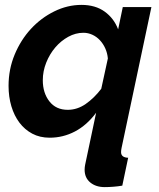

<svg xmlns="http://www.w3.org/2000/svg" viewBox="-20 -553 651 785"><path d="M183 10Q143 10 112 -6.5Q81 -23 59.5 -51.5Q38 -80 26.5 -118.5Q15 -157 15 -202Q15 -270 40 -330Q65 -390 106.5 -435Q148 -480 202 -506.5Q256 -533 313 -533Q370 -533 408 -505.5Q446 -478 463 -433L482 -524H599L477 52Q476 57 475.5 61Q475 65 475 69Q475 91 504 92L480 206Q463 209 443.5 210.5Q424 212 408 212Q372 212 349 193Q326 174 326 141Q326 136 326.5 131Q327 126 328 121L373 -92Q335 -41 286.5 -15.5Q238 10 183 10ZM257 -104Q296 -104 330.5 -128Q365 -152 394 -190L421 -314Q419 -336 410.5 -355Q402 -374 388.5 -388.5Q375 -403 357.5 -411Q340 -419 321 -419Q289 -419 259 -402.5Q229 -386 206 -359Q183 -332 169 -297Q155 -262 155 -225Q155 -173 182 -138.5Q209 -104 257 -104Z"/></svg>

Font: PTCRaleway
Style: Bold Italic
Weight: 700
Italic angle: -12°
Designer: Matt McInerney, Pablo Impallari, Rodrigo Fuenzalida
Foundry: Matt McInerney, Pablo Impallari, Rodrigo Fuenzalida
Version: Version 3.000g; ttfautohint (v1.5) -l 8 -r 28 -G 28 -x 14 -D